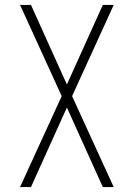

<svg xmlns="http://www.w3.org/2000/svg" viewBox="-20 -540 540 775"><path d="M61 215 229 -152 61 -520H105L250 -199L395 -520H439L271 -152L439 215H395L250 -106L105 215Z"/></svg>

Font: Iosevka SS04 Extralight
Style: Regular
Weight: 200
Monospace: yes
Designer: Belleve Invis
Foundry: Belleve Invis
Version: Version 19.0.0; ttfautohint (v1.8.4)